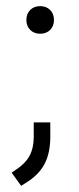

<svg xmlns="http://www.w3.org/2000/svg" viewBox="-20 -484 258 626"><path d="M66 -419Q66 -439 78.5 -451.5Q91 -464 111 -464Q131 -464 143.5 -451.5Q156 -439 156 -419Q156 -399 143.5 -386.5Q131 -374 111 -374Q91 -374 78.5 -386.5Q66 -399 66 -419ZM18 79 31 70Q62 50 76 24.5Q90 -1 90 -38V-85H144V-38Q144 15 125 51Q106 87 63 113L49 122Z"/></svg>

Font: Bai Jamjuree Light
Style: Regular
Weight: 300
Designer: Katatrad Aksorn Co.,Ltd.
Foundry: Cadson Demak Co.,Ltd.
Version: Version 1.000; ttfautohint (v1.6)